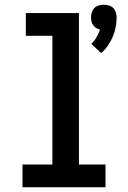

<svg xmlns="http://www.w3.org/2000/svg" viewBox="-20 -790 540 810"><path d="M407 -566 365 -605Q378 -617 387 -632.5Q396 -648 402 -665Q393 -667 385.5 -672Q378 -677 373 -684Q368 -691 366 -699.5Q364 -708 364 -717Q364 -728 367.5 -738.5Q371 -749 378.5 -756.5Q386 -764 396.5 -767Q407 -770 418 -770Q429 -770 439.5 -767Q450 -764 457.5 -756.5Q465 -749 468.5 -738.5Q472 -728 472 -717Q472 -696 468 -675Q464 -654 455.5 -634.5Q447 -615 435 -597.5Q423 -580 407 -566ZM75 0V-96H201V-639H89V-735H313V-96H425V0Z"/></svg>

Font: Iosevka Algr
Style: Bold
Weight: 700
Monospace: yes
Designer: Belleve Invis
Foundry: Belleve Invis
Version: Version 26.0.2; ttfautohint (v1.8.3)